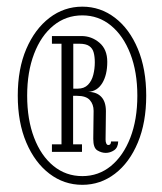

<svg xmlns="http://www.w3.org/2000/svg" viewBox="-20 -726 474 562"><path d="M221 -185Q167.5 -185 124.8 -217.5Q82 -250 57 -308.8Q32 -367.5 32 -446Q32 -524.5 57 -582.8Q82 -641 124.8 -673.8Q167.5 -706.5 221 -706.5Q274 -706.5 316.5 -674Q359 -641.5 383.5 -582.8Q408 -524 408 -446Q408 -367.5 383.5 -308.8Q359 -250 316.5 -217.5Q274 -185 221 -185ZM221 -210.5Q268.5 -210.5 304.8 -240.2Q341 -270 361.5 -323Q382 -376 382 -446Q382 -515.5 361.5 -568.5Q341 -621.5 304.8 -651.2Q268.5 -681 221 -681Q173 -681 136.5 -651.2Q100 -621.5 79.8 -568.5Q59.5 -515.5 59.5 -446Q59.5 -376 79.8 -323Q100 -270 136.5 -240.2Q173 -210.5 221 -210.5ZM289.5 -278.5Q277 -278.5 265 -285.8Q253 -293 253 -319.5Q253 -342 253.5 -362.2Q254 -382.5 254 -401.5Q254 -420.5 243 -433Q232 -445.5 205.5 -445.5H194V-303.5H220V-281.5H132V-303.5H160V-598H132V-620.5H218.5Q248 -620.5 271 -601Q294 -581.5 294 -545Q294 -507 279.5 -483Q265 -459 238.5 -457Q262.5 -457 276.2 -442.8Q290 -428.5 290 -400.5Q290 -377 289.5 -357Q289 -337 289 -317.5Q289 -310 291.2 -305.8Q293.5 -301.5 297 -301.5Q305 -301.5 305 -312H326Q325.5 -294 314 -286.2Q302.5 -278.5 289.5 -278.5ZM194.5 -466.5H207.5Q226.5 -466.5 237.5 -477.8Q248.5 -489 253 -506.8Q257.5 -524.5 257.5 -543.5Q257.5 -560 254.2 -572.2Q251 -584.5 241.2 -591.2Q231.5 -598 212.5 -598H194.5Z"/></svg>

Font: Imbue Light
Style: Regular
Weight: 300
Designer: Tyler Finck
Foundry: Etcetera Type Company
Version: Version 1.102